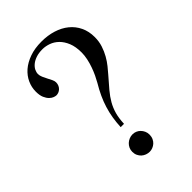

<svg xmlns="http://www.w3.org/2000/svg" viewBox="-208 -762 859 859"><g transform="rotate(-45 222.0 -332.5)"><path d="M269 -41.5Q269 -28.3 264.2 -17.8Q259.3 -7.3 251.7 -0.5Q244.1 6.3 234.6 10Q225.1 13.7 215.8 13.7Q205.1 13.7 195.1 10Q185.1 6.3 177.2 -0.7Q169.4 -7.8 164.6 -18.1Q159.7 -28.3 159.7 -41.5Q159.7 -53.2 164.3 -63.2Q168.9 -73.2 176.8 -80.6Q184.6 -87.9 194.6 -92Q204.6 -96.2 215.8 -96.2Q226.1 -96.2 235.6 -92.3Q245.1 -88.4 252.4 -81.1Q259.8 -73.7 264.4 -63.7Q269 -53.7 269 -41.5ZM404.3 -523.4Q404.3 -495.6 396.5 -471.7Q388.7 -447.8 377.2 -427.5Q365.7 -407.2 352.5 -390.9Q339.4 -374.5 328.1 -361.8Q302.2 -332.5 283 -309.6Q263.7 -286.6 250.7 -263.9Q237.8 -241.2 230.7 -215.8Q223.6 -190.4 222.2 -156.2H201.2Q202.6 -185.5 207 -212.4Q211.4 -239.3 219.5 -265.4Q227.5 -291.5 239.5 -317.4Q251.5 -343.3 267.6 -370.1Q274.9 -382.8 283.2 -400.1Q291.5 -417.5 298.3 -436.8Q305.2 -456.1 309.6 -476.6Q314 -497.1 314 -516.1Q314 -552.7 303.5 -578.4Q293 -604 276.4 -620.1Q259.8 -636.2 239.5 -643.3Q219.2 -650.4 200.2 -650.4Q176.8 -650.4 159.4 -644.5Q142.1 -638.7 130.4 -629.2Q118.7 -619.6 113 -608.2Q107.4 -596.7 107.4 -585.9Q107.4 -575.7 112.3 -564.5Q117.2 -553.2 123 -542.2Q128.9 -531.2 133.8 -521Q138.7 -510.7 138.7 -502.4Q138.7 -492.2 135 -484.1Q131.3 -476.1 125.5 -470.7Q119.6 -465.3 112.5 -462.6Q105.5 -460 99.1 -460Q93.8 -460 84.7 -463.1Q75.7 -466.3 66.9 -474.9Q58.1 -483.4 51.5 -498.3Q44.9 -513.2 44.9 -537.1Q44.9 -564.5 56.4 -589.8Q67.9 -615.2 90.3 -634.8Q112.8 -654.3 145.8 -666Q178.7 -677.7 221.2 -677.7Q260.7 -677.7 294.4 -667.2Q328.1 -656.7 352.5 -636.7Q377 -616.7 390.6 -588.1Q404.3 -559.6 404.3 -523.4Z"/></g></svg>

Font: Doulos SIL
Style: Regular
Weight: 400
Designer: Walt Agee, Victor Gaultney, Peter Martin, Debbi Hosken
Foundry: SIL International
Version: Version 4.110; 2011; Maintenance release